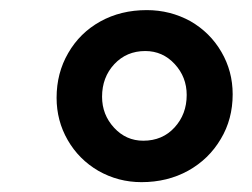

<svg xmlns="http://www.w3.org/2000/svg" viewBox="-20 -813 499 380"><path d="M260 -452.5Q214 -452.5 174.5 -475Q136 -497.5 114 -535.8Q92 -574 92 -619.5Q92 -668.5 115 -708Q138 -748 178.5 -770.5Q219 -793 270.5 -793Q317 -793 357 -771Q396 -748.5 418.2 -710.2Q440.5 -672 440.5 -626.5Q440.5 -577 417 -538Q393.5 -498 352.5 -475.2Q311.5 -452.5 260 -452.5ZM263.5 -534.5Q301.5 -534.5 325.5 -560.8Q349.5 -587 349.5 -625Q349.5 -660.5 325.8 -686.2Q302 -712 267.5 -712Q230.5 -712 206.2 -686Q182 -660 182 -621.5Q182 -586 205.8 -560.2Q229.5 -534.5 263.5 -534.5Z"/></svg>

Font: Merriweather Sans Italic
Style: Bold
Weight: 700
Italic angle: -7.5°
Designer: Eben Sorkin
Foundry: Eben Sorkin
Version: Version 1.008; ttfautohint (v1.7.19-72a1) -l 8 -r 50 -G 200 